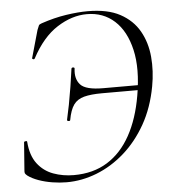

<svg xmlns="http://www.w3.org/2000/svg" viewBox="-49 -681 658 738"><g transform="rotate(-5 280.0 -312.0)"><path d="M179 12Q153 12 124.5 7.5Q96 3 71 -6Q46 -15 30 -27Q23 -33 21.5 -36.5Q20 -40 21 -50L29 -156Q29 -158 35 -159Q41 -160 41 -156Q45 -103 69 -71.5Q93 -40 130 -26.5Q167 -13 209 -13Q284 -13 338.5 -47Q393 -81 428 -144.5Q463 -208 478 -296Q496 -399 479 -472.5Q462 -546 418.5 -585.5Q375 -625 312 -625Q254 -625 197 -588.5Q140 -552 98 -473Q96 -469 91.5 -470.5Q87 -472 88 -475L118 -581Q123 -594 125 -598Q127 -602 136 -605Q186 -622 232.5 -629Q279 -636 316 -636Q393 -636 441 -610Q489 -584 514 -540Q539 -496 544 -440.5Q549 -385 538 -326Q523 -245 487.5 -182.5Q452 -120 402.5 -76.5Q353 -33 295.5 -10.5Q238 12 179 12ZM213 -225Q212 -221 206 -222Q200 -223 201 -227Q209 -263 213 -284Q217 -305 221 -330Q225 -351 228 -373Q231 -395 235 -421Q236 -426 242 -425.5Q248 -425 247 -420Q242 -381 262.5 -358.5Q283 -336 350 -336H509L505 -317H344Q301 -317 274.5 -310Q248 -303 234 -283.5Q220 -264 213 -225Z"/></g></svg>

Font: Cormorant Garamond Light
Style: Italic
Weight: 300
Italic angle: -10°
Designer: Christian Thalmann (Catharsis Fonts)
Foundry: Catharsis Fonts
Version: Version 4.001